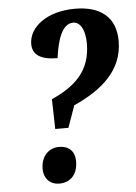

<svg xmlns="http://www.w3.org/2000/svg" viewBox="-53 -765 574 813"><g transform="rotate(-5 234.5 -358.0)"><path d="M169 -224H225L258 -317C378 -371 469 -447 469 -572C469 -674 404 -724 296 -724C177 -724 99 -663 99 -591C99 -545 134 -522 205 -522C215 -598 236 -666 284 -666C313 -666 334 -632 334 -573C334 -457 267 -396 166 -351ZM167 8C204 8 245 -15 245 -80C245 -126 217 -147 178 -147C132 -147 101 -111 101 -61C101 -18 128 8 167 8Z"/></g></svg>

Font: Noto Serif Tamil ExtraCondensed
Style: Bold Italic
Weight: 700
Width: 2
Italic angle: -12°
Designer: Indian Type Foundry, Tom Grace, and the Monotype Design Team
Foundry: Monotype Imaging Inc.
Version: Version 2.003